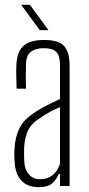

<svg xmlns="http://www.w3.org/2000/svg" viewBox="-20 -772 370 797"><path d="M142 5Q95 5 69.5 -21.5Q44 -48 41 -97Q40 -112 39.5 -123.5Q39 -135 40 -151Q42 -201 60.5 -239.5Q79 -278 133 -311Q153 -324 180 -337.5Q207 -351 229 -361V-504Q229 -540 214 -556Q199 -572 161 -572Q130 -572 110 -558.5Q90 -545 88 -509Q87 -479 87 -451.5Q87 -424 88 -404H49Q48 -433 47.5 -457Q47 -481 48 -502Q50 -555 76 -580.5Q102 -606 164 -606Q224 -606 246.5 -580.5Q269 -555 269 -499V0H229V-50H224Q214 -26 196 -10.5Q178 5 142 5ZM146 -28Q207 -28 229 -92V-327Q209 -319 188 -308Q167 -297 136 -275Q103 -252 91.5 -218.5Q80 -185 80 -150Q80 -136 80 -122.5Q80 -109 81 -99Q83 -67 100.5 -47.5Q118 -28 146 -28ZM68 -752H104L181 -647H145Z"/></svg>

Font: Big Shoulders Text Thin
Style: Regular
Weight: 100
Designer: Patric King
Foundry: XO Type Co
Version: Version 1.000; ttfautohint (v1.8.2)